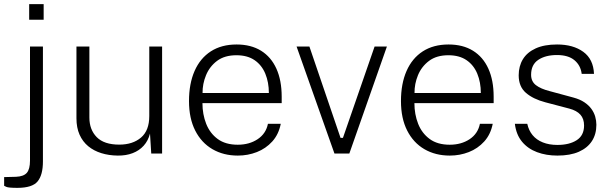

<svg xmlns="http://www.w3.org/2000/svg" viewBox="-47 -742 2962 928"><path d="M160.5 38.5Q160.5 103.5 134.8 134.8Q109 166 37 166Q-6.5 166 -16.8 161Q-27 156 -27 156V114L30.5 112.5Q67 111 82.5 93.5Q98 76 98 34V-517H160.5ZM164 -722V-646.5H94V-722Z M522 10Q479 9.5 442.8 -1.8Q406.5 -13 379.5 -35.2Q352.5 -57.5 337.5 -91.2Q322.5 -125 322.5 -170V-517H385V-174Q385 -115.5 420.5 -79.2Q456 -43 529.5 -43Q594.5 -43 634.5 -77Q674.5 -111 674.5 -181V-517H736.5V0H684L678 -96.5Q669 -61.5 647.5 -37.8Q626 -14 594.2 -1.8Q562.5 10.5 522 10Z M931.5 -243.5Q931.5 -189.5 949.5 -143.8Q967.5 -98 1005.2 -70.2Q1043 -42.5 1102 -42.5Q1158 -42.5 1198.2 -69.2Q1238.5 -96 1248 -143.5H1310Q1300 -92.5 1269 -58.2Q1238 -24 1194.5 -7Q1151 10 1102.5 10Q1033 10 979.8 -21Q926.5 -52 896.5 -111Q866.5 -170 866.5 -253.5Q866.5 -337.5 893.5 -399Q920.5 -460.5 972 -493.8Q1023.5 -527 1096.5 -527Q1166 -527 1214.8 -496.8Q1263.5 -466.5 1289 -410Q1314.5 -353.5 1314.5 -274.5V-243.5ZM932 -292.5H1252.5Q1252.5 -344 1235.5 -385.5Q1218.5 -427 1183.8 -451Q1149 -475 1095.5 -475Q1038.5 -475 1002.2 -447.8Q966 -420.5 948.8 -378.5Q931.5 -336.5 932 -292.5Z M1823 -517 1641.5 0H1569.5L1386.5 -517H1448.5L1599 -75.5H1610.5L1763.5 -517Z M1956 -243.5Q1956 -189.5 1974 -143.8Q1992 -98 2029.8 -70.2Q2067.5 -42.5 2126.5 -42.5Q2182.5 -42.5 2222.8 -69.2Q2263 -96 2272.5 -143.5H2334.5Q2324.5 -92.5 2293.5 -58.2Q2262.5 -24 2219 -7Q2175.5 10 2127 10Q2057.5 10 2004.2 -21Q1951 -52 1921 -111Q1891 -170 1891 -253.5Q1891 -337.5 1918 -399Q1945 -460.5 1996.5 -493.8Q2048 -527 2121 -527Q2190.5 -527 2239.2 -496.8Q2288 -466.5 2313.5 -410Q2339 -353.5 2339 -274.5V-243.5ZM1956.5 -292.5H2277Q2277 -344 2260 -385.5Q2243 -427 2208.2 -451Q2173.5 -475 2120 -475Q2063 -475 2026.8 -447.8Q1990.5 -420.5 1973.2 -378.5Q1956 -336.5 1956.5 -292.5Z M2647 10Q2593 10 2548.8 -6.5Q2504.5 -23 2476.2 -57Q2448 -91 2441.5 -143.5H2501.5Q2508.5 -111.5 2527.2 -88.8Q2546 -66 2576.5 -53.8Q2607 -41.5 2647 -41.5Q2705 -41.5 2740.5 -64.5Q2776 -87.5 2776 -135.5Q2776 -168 2758.2 -187.8Q2740.5 -207.5 2705 -217L2589 -247.5Q2530 -263 2495 -293.2Q2460 -323.5 2460 -378Q2460 -422 2480.2 -455.5Q2500.5 -489 2542 -508Q2583.5 -527 2645.5 -527Q2723.5 -527 2772.2 -491.5Q2821 -456 2824 -385H2764.5Q2759.5 -426 2729.5 -451Q2699.5 -476 2645 -476Q2589.5 -476 2554.8 -452.8Q2520 -429.5 2520 -380.5Q2520 -348.5 2543.2 -330.5Q2566.5 -312.5 2610 -301.5L2724.5 -270.5Q2756 -262 2777.2 -247.8Q2798.5 -233.5 2811.2 -216Q2824 -198.5 2829.8 -178.5Q2835.5 -158.5 2835.5 -139Q2835.5 -93.5 2814 -60.2Q2792.5 -27 2750.8 -8.5Q2709 10 2647 10Z"/></svg>

Font: Public Sans ExtraLight
Style: Regular
Weight: 250
Designer: The Public Sans Project Authors: Dan O. Williams and USWDS (Libre Franklin designed by Pablo Impallari and Rodrigo Fuenz
Version: Version 1.007